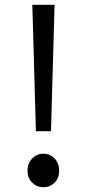

<svg xmlns="http://www.w3.org/2000/svg" viewBox="-20 -769 363 802"><path d="M118 -645 115 -749H208L205 -645L193 -221H130ZM161 13Q134 13 114.5 -6Q95 -25 95 -56Q95 -87 114.5 -107Q134 -127 161 -127Q189 -127 208 -107Q227 -87 227 -56Q227 -25 208 -6Q189 13 161 13Z"/></svg>

Font: SpoqaHanSans-Regular
Style: Regular
Weight: 400
Designer: [Spoqa Han Sans] Dong-huui Kim \uAE40 \uB3D9 \uD718  Younghwa Kang \uAC15 \uC601 \uD654  [Noto Sans] Ryoko NISHIZUKA \u8
Foundry: Spoqa (http://www.spoqa-han-sans.com)
Version: Version 2.000